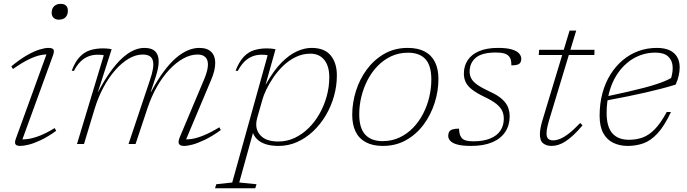

<svg xmlns="http://www.w3.org/2000/svg" viewBox="-20 -750 3580 1000"><path d="M63 -29 227 -480.5 238.5 -466Q217.5 -468 191.2 -462.8Q165 -457.5 130 -440.8Q95 -424 47.5 -390.5L39 -404.5Q84.5 -442 121.8 -463Q159 -484 186.8 -492.2Q214.5 -500.5 231.5 -500.5Q254 -500.5 258.8 -491.5Q263.5 -482.5 256 -461.5L90.5 -7L78.5 -24.5Q98 -22.5 123.8 -25.8Q149.5 -29 184.2 -42Q219 -55 265 -83L272.5 -68.5Q228.5 -37 192.2 -20Q156 -3 129 3.5Q102 10 85.5 10Q66 10 60.5 1.2Q55 -7.5 63 -29ZM249 -683.5Q249 -698 254.8 -708.2Q260.5 -718.5 271.2 -724.2Q282 -730 296 -730Q314 -730 323.8 -720.8Q333.5 -711.5 333.5 -694Q333.5 -680 328 -669.5Q322.5 -659 312 -653.2Q301.5 -647.5 286.5 -647.5Q269.5 -647.5 259.2 -657.2Q249 -667 249 -683.5Z M942.5 -8 932 -24.5Q952.5 -22.5 978.2 -26.2Q1004 -30 1039.5 -44.2Q1075 -58.5 1122.5 -87L1130 -72.5Q1084.5 -40 1047.5 -22.2Q1010.5 -4.5 983.5 2.8Q956.5 10 939 10Q917 10 911.8 -1.5Q906.5 -13 917 -37L1045 -341Q1054 -363 1058.5 -381.2Q1063 -399.5 1063 -414Q1063 -440 1049 -453Q1035 -466 1009 -466Q972 -466 934.5 -445.2Q897 -424.5 861.8 -387Q826.5 -349.5 797.8 -299Q769 -248.5 749 -189L686 0H649.5L760.5 -331.5Q766.5 -349 770.5 -363.8Q774.5 -378.5 776.5 -391.2Q778.5 -404 778.5 -414.5Q778.5 -441 765 -453.5Q751.5 -466 723.5 -466Q687.5 -466 651 -444.8Q614.5 -423.5 580.5 -385Q546.5 -346.5 518.8 -294.8Q491 -243 472.5 -182L417.5 0H381L520.5 -462Q514.5 -464 505.8 -464.5Q497 -465 488.5 -465Q460.5 -465 437.8 -455.2Q415 -445.5 397 -426.8Q379 -408 365 -380.5L353.5 -382Q372 -430 396.5 -455Q421 -480 451 -489Q481 -498 516.5 -498Q524 -498 532.5 -497.5Q541 -497 549 -496Q557 -495 561.5 -493.5L490 -271H491Q523.5 -332.5 554.8 -376Q586 -419.5 616.2 -447Q646.5 -474.5 675.2 -487.5Q704 -500.5 731.5 -500.5Q770.5 -500.5 788.5 -482.2Q806.5 -464 806.5 -430Q806.5 -413.5 802.8 -394.5Q799 -375.5 792 -353L765 -271H766.5Q799.5 -332.5 832 -376.5Q864.5 -420.5 896.2 -447.8Q928 -475 958.5 -487.8Q989 -500.5 1017.5 -500.5Q1059.5 -500.5 1080.2 -479.8Q1101 -459 1101 -422.5Q1101 -403.5 1095.8 -381.2Q1090.5 -359 1079.5 -333.5Z M1319.5 -135.5Q1317 -127 1315.8 -118.5Q1314.5 -110 1314.5 -102Q1314.5 -64 1343.2 -38.5Q1372 -13 1430 -13Q1475 -13 1514.8 -31.8Q1554.5 -50.5 1587.5 -83Q1620.5 -115.5 1644.5 -158.2Q1668.5 -201 1681.8 -249.2Q1695 -297.5 1695 -347.5Q1695 -406 1668.8 -438.2Q1642.5 -470.5 1597 -470.5Q1556.5 -470.5 1520.8 -453.2Q1485 -436 1455.8 -408Q1426.5 -380 1404.2 -347.2Q1382 -314.5 1367 -283.2Q1352 -252 1346 -228.5ZM1291.5 -80 1309.5 -100.5 1226 200.5 1316 209.5 1309.5 230.5H1100L1106.5 209.5L1189.5 200.5L1374 -462Q1368 -464 1359.5 -464.5Q1351 -465 1342.5 -465Q1314.5 -465 1291.8 -455.2Q1269 -445.5 1251 -426.8Q1233 -408 1218.5 -380.5L1207 -382Q1226 -430 1250.2 -455Q1274.5 -480 1304.5 -489Q1334.5 -498 1370.5 -498Q1381.5 -498 1394.5 -496.8Q1407.5 -495.5 1415 -493.5L1363.5 -310L1365.5 -312Q1405.5 -383 1446.2 -424Q1487 -465 1526.8 -482.8Q1566.5 -500.5 1602.5 -500.5Q1670.5 -500.5 1702.5 -461.2Q1734.5 -422 1734.5 -357.5Q1734.5 -301.5 1719.2 -248Q1704 -194.5 1676 -147.8Q1648 -101 1610 -65.5Q1572 -30 1526.8 -10Q1481.5 10 1431 10Q1368 10 1333 -13.8Q1298 -37.5 1291.5 -80Z M2103.5 -500.5Q2157 -500.5 2192.5 -481.5Q2228 -462.5 2245.8 -426.2Q2263.5 -390 2263.5 -339Q2263.5 -276.5 2244 -214.8Q2224.5 -153 2187.2 -102.2Q2150 -51.5 2096.2 -20.8Q2042.5 10 1974 10Q1921.5 10 1885.8 -9Q1850 -28 1832.2 -64.2Q1814.5 -100.5 1814.5 -152Q1814.5 -214 1833.8 -275.8Q1853 -337.5 1890.5 -388.2Q1928 -439 1981.8 -469.8Q2035.5 -500.5 2103.5 -500.5ZM1972.5 -15Q2021 -15 2060.8 -33.8Q2100.5 -52.5 2131.5 -84.5Q2162.5 -116.5 2183.8 -157.8Q2205 -199 2215.8 -244.8Q2226.5 -290.5 2226.5 -335.5Q2226.5 -408.5 2195.8 -442Q2165 -475.5 2105.5 -475.5Q2057 -475.5 2017.2 -456.8Q1977.5 -438 1946.5 -406Q1915.5 -374 1894.2 -332.8Q1873 -291.5 1862 -246Q1851 -200.5 1851 -155Q1851 -82.5 1882.2 -48.8Q1913.5 -15 1972.5 -15Z M2370.5 -80Q2371.5 -65 2374.2 -52.8Q2377 -40.5 2385 -31Q2393 -22 2407.5 -18Q2422 -14 2445 -14Q2497.5 -14 2533 -28.5Q2568.5 -43 2586.2 -69.5Q2604 -96 2604 -132Q2604 -153 2596 -171.5Q2588 -190 2566.2 -208Q2544.5 -226 2503 -245.5Q2461.5 -265.5 2438 -284Q2414.5 -302.5 2405.2 -322.8Q2396 -343 2396 -367Q2396 -406 2415.8 -436.2Q2435.5 -466.5 2475.2 -483.5Q2515 -500.5 2574.5 -500.5Q2618 -500.5 2644.8 -492.8Q2671.5 -485 2683.2 -472Q2695 -459 2695 -443.5Q2695 -432 2690.5 -424.5Q2686 -417 2675 -413.2Q2664 -409.5 2643.5 -409.5Q2643.5 -424 2641 -436.2Q2638.5 -448.5 2630 -457.5Q2622 -467 2605.5 -471.8Q2589 -476.5 2563 -476.5Q2490 -476.5 2458 -449.2Q2426 -422 2426 -377.5Q2426 -358 2434.5 -341.5Q2443 -325 2465.8 -308.8Q2488.5 -292.5 2530.5 -273Q2573 -254 2595.5 -233.2Q2618 -212.5 2626.2 -190.5Q2634.5 -168.5 2634.5 -143.5Q2634.5 -97.5 2611.5 -62.8Q2588.5 -28 2543.8 -9Q2499 10 2434 10Q2389 10 2363 3Q2337 -4 2325.8 -15.8Q2314.5 -27.5 2314.5 -42Q2314.5 -55 2319.5 -63.5Q2324.5 -72 2337 -76Q2349.5 -80 2370.5 -80Z M2786 -463.5 2788 -490.5H3076.5L3075.5 -463.5ZM2839 -121Q2835 -106.5 2832 -94.2Q2829 -82 2827.8 -72.8Q2826.5 -63.5 2826.5 -55.5Q2826.5 -35 2835.5 -27Q2844.5 -19 2860.5 -19Q2877.5 -19 2897 -26.8Q2916.5 -34.5 2942 -54Q2967.5 -73.5 3002 -109.5L3014 -97Q2988.5 -67 2966.8 -46.8Q2945 -26.5 2925.8 -14Q2906.5 -1.5 2888.5 4.2Q2870.5 10 2852 10Q2826.5 10 2809.2 -3.2Q2792 -16.5 2792 -51Q2792 -65 2795.2 -82.8Q2798.5 -100.5 2805 -122.5L2946.5 -590.5H2981Z M3392 -476Q3351.5 -476 3314 -462Q3276.5 -448 3244.8 -421Q3213 -394 3189.5 -355.8Q3166 -317.5 3152.8 -268.5Q3139.5 -219.5 3139.5 -162Q3139.5 -89.5 3169.2 -55.8Q3199 -22 3255.5 -22Q3295 -22 3328 -34.2Q3361 -46.5 3391.2 -77.8Q3421.5 -109 3452.5 -166.5H3474.5Q3440.5 -94 3405.2 -55.8Q3370 -17.5 3331.8 -3.8Q3293.5 10 3249.5 10Q3207.5 10 3174 -6.2Q3140.5 -22.5 3121.8 -57Q3103 -91.5 3103 -147Q3103 -210 3117.5 -264Q3132 -318 3159 -361.5Q3186 -405 3223 -436.2Q3260 -467.5 3305 -484Q3350 -500.5 3401 -500.5Q3440.5 -500.5 3466.8 -488.5Q3493 -476.5 3506.5 -453.8Q3520 -431 3520 -399Q3520 -379 3515 -356.2Q3510 -333.5 3499 -309.5Q3464.5 -298.5 3425.8 -288.5Q3387 -278.5 3343.8 -268.5Q3300.5 -258.5 3250 -248.2Q3199.5 -238 3140.5 -227L3140 -248Q3201.5 -261 3249.2 -272Q3297 -283 3333.2 -292.5Q3369.5 -302 3396.2 -310.8Q3423 -319.5 3442.2 -327.5Q3461.5 -335.5 3475.5 -344Q3486 -379 3482.8 -409Q3479.5 -439 3458 -457.5Q3436.5 -476 3392 -476Z"/></svg>

Font: Newsreader 9pt ExtraLight
Style: Italic
Weight: 250
Italic angle: -17°
Designer: Hugues Gentile
Foundry: Production Type
Version: Version 1.003